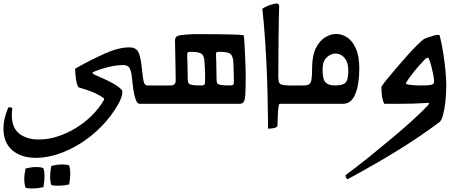

<svg xmlns="http://www.w3.org/2000/svg" viewBox="-107 -605 2711 1119"><path d="M495 -35Q469 -52 447.5 -62Q426 -72 403.5 -79.5Q381 -87 351 -96Q340 -112 335.5 -145.5Q331 -179 331 -205Q422 -256 503 -292.5Q584 -329 648 -329Q684 -329 698.5 -303Q713 -277 720 -205Q726 -145 731.5 -126Q737 -107 752 -107Q773 -107 790 -107Q807 -107 829 -107V0H706Q695 0 687 -17.5Q679 -35 674 -61.5Q669 -88 666 -115Q663 -142 661 -160Q659 -183 650 -204.5Q641 -226 609 -226Q584 -226 554 -220.5Q524 -215 496 -206.5Q468 -198 450 -191Q432 -184 432 -181Q432 -175 449 -167.5Q466 -160 492 -148.5Q518 -137 547 -121.5Q576 -106 600 -84Q606 -79 606 -66Q606 -53 599.5 -35.5Q593 -18 585 -3Q543 72 485 131Q427 190 361.5 231Q296 272 229.5 293.5Q163 315 103 315Q17 315 -35 271Q-87 227 -87 142Q-87 115 -80 85Q-73 55 -59 22Q-54 20 -50 20Q-42 20 -35 27Q-37 37 -37.5 47Q-38 57 -38 66Q-38 140 5.5 174Q49 208 120 208Q173 208 228 190.5Q283 173 334.5 141.5Q386 110 428 68.5Q470 27 498 -21Q503 -30 495 -35ZM42 489Q35 468 34.5 441.5Q34 415 42 377Q74 369 101.5 368.5Q129 368 146 375Q159 413 146 486Q114 493 85 493.5Q56 494 42 489ZM192 473Q185 453 185 426.5Q185 400 192 362Q225 354 252.5 353.5Q280 353 296 359Q309 398 296 470Q265 477 235.5 477.5Q206 478 192 473Z M789 0V-107H888Q917 -107 917 -136Q917 -148 916.5 -176.5Q916 -205 915.5 -240Q915 -275 914 -309.5Q913 -344 913 -367Q913 -383 920.5 -390.5Q928 -398 951.5 -401Q975 -404 1023 -406Q1030 -406 1045 -406Q1060 -406 1080 -406Q1117 -406 1162.5 -405.5Q1208 -405 1249 -404Q1290 -403 1313 -400Q1315 -394 1316.5 -372.5Q1318 -351 1319.5 -322Q1321 -293 1322 -263.5Q1323 -234 1324 -209.5Q1325 -185 1325 -174Q1325 -96 1323 -59Q1321 -22 1313.5 -11Q1306 0 1289 0ZM1066 -107Q1078 -107 1083 -110.5Q1088 -114 1088 -126Q1089 -152 1088 -186Q1087 -220 1085 -244Q1083 -282 1066 -292.5Q1049 -303 1006 -303Q991 -303 987.5 -299.5Q984 -296 984 -280Q985 -268 985.5 -240Q986 -212 986.5 -184Q987 -156 987 -143Q987 -128 991.5 -120.5Q996 -113 1012.5 -110Q1029 -107 1066 -107ZM1234 -107Q1246 -107 1251 -110.5Q1256 -114 1256 -126Q1256 -152 1255 -186Q1254 -220 1253 -244Q1250 -282 1233.5 -292.5Q1217 -303 1174 -303Q1158 -303 1154.5 -299.5Q1151 -296 1152 -280Q1153 -268 1153.5 -241Q1154 -214 1154.5 -185.5Q1155 -157 1155 -143Q1155 -128 1159 -120.5Q1163 -113 1179.5 -110Q1196 -107 1234 -107Z M1422 -554Q1443 -568 1469 -576.5Q1495 -585 1508 -585Q1512 -585 1520 -574Q1519 -543 1518 -492.5Q1517 -442 1516.5 -382.5Q1516 -323 1515.5 -264Q1515 -205 1515 -156Q1515 -132 1521 -121.5Q1527 -111 1551.5 -108.5Q1576 -106 1630 -106V0H1523Q1518 0 1515.5 21Q1513 42 1512 72.5Q1511 103 1510 131Q1502 140 1484 142.5Q1466 145 1455 145Q1455 121 1455 96.5Q1455 72 1454 47Q1453 -57 1449 -164Q1445 -271 1438 -371Q1431 -471 1422 -554Z M1590 0V-107H1662Q1684 -107 1694.5 -114Q1705 -121 1708.5 -143Q1712 -165 1712 -209Q1712 -279 1733 -322.5Q1754 -366 1786.5 -386.5Q1819 -407 1852 -407Q1886 -407 1916.5 -387Q1947 -367 1967 -322.5Q1987 -278 1987 -205Q1987 -115 1964 -57.5Q1941 0 1892 0ZM1773 -200Q1773 -143 1790 -125Q1807 -107 1846 -107Q1890 -107 1906.5 -123Q1923 -139 1923 -194Q1923 -242 1901 -267.5Q1879 -293 1849 -293Q1821 -293 1797 -270.5Q1773 -248 1773 -200Z M2423 -131Q2423 -142 2419 -164.5Q2415 -187 2409 -211Q2403 -235 2397 -252Q2391 -269 2385 -269Q2379 -269 2362.5 -252Q2346 -235 2325 -210.5Q2304 -186 2286 -161.5Q2268 -137 2259 -122Q2256 -114 2282.5 -110.5Q2309 -107 2345 -107Q2363 -107 2377 -107.5Q2391 -108 2397 -109Q2412 -111 2417.5 -115.5Q2423 -120 2423 -131ZM2382 -5Q2333 -2 2297 -1Q2261 0 2214 0Q2196 0 2173.5 0Q2151 0 2133 0Q2123 -18 2119.5 -43.5Q2116 -69 2116 -100Q2129 -120 2153.5 -149.5Q2178 -179 2207.5 -213.5Q2237 -248 2266.5 -281Q2296 -314 2321.5 -339.5Q2347 -365 2363 -377Q2373 -382 2389 -387.5Q2405 -393 2420.5 -397.5Q2436 -402 2444 -402Q2454 -402 2456 -397Q2469 -345 2477 -291Q2485 -237 2489.5 -190Q2494 -143 2494 -110Q2494 -61 2489 -14.5Q2484 32 2475 65Q2466 98 2455 106Q2347 187 2218.5 267Q2090 347 1918 440Q1907 431 1907 416Q1977 364 2047 307.5Q2117 251 2181.5 197Q2246 143 2298.5 95Q2351 47 2385 11Q2391 4 2393 0.5Q2395 -3 2395 -3Q2395 -6 2382 -5Z"/></svg>

Font: Ruwudu Medium
Style: Regular
Weight: 500
Designer: Becca Hirsbrunner Spalinger
Foundry: SIL International
Version: Version 3.000